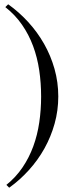

<svg xmlns="http://www.w3.org/2000/svg" viewBox="-20 -750 341 896"><path d="M9.8 112.8Q54.2 77.1 85.2 31.2Q116.2 -14.6 135.5 -67.6Q154.8 -120.6 163.3 -179.2Q171.9 -237.8 171.9 -299.8Q171.9 -362.3 163.1 -421.9Q154.3 -481.4 134.5 -534.9Q114.7 -588.4 82.8 -634.5Q50.8 -680.7 4.9 -716.8L18.1 -730Q68.4 -694.3 111.3 -647.5Q154.3 -600.6 185.5 -545.7Q216.8 -490.7 234.4 -428.5Q252 -366.2 252 -299.8Q252 -234.4 234.9 -173.1Q217.8 -111.8 187.3 -57.1Q156.7 -2.4 114.7 43.9Q72.8 90.3 22.9 126Z"/></svg>

Font: Marcellus
Style: Regular
Weight: 400
Designer: Astigmatic (AOETI)
Foundry: Astigmatic (AOETI)
Version: Version 1.000